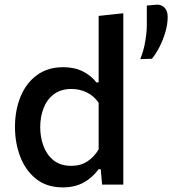

<svg xmlns="http://www.w3.org/2000/svg" viewBox="-20 -801 748 833"><path d="M253 12Q183 12 137 -24.5Q91 -61 68 -120.8Q45 -180.5 45 -250Q45 -323.5 69.5 -382.5Q94 -441.5 140.8 -475.5Q187.5 -509.5 254.5 -509.5Q303.5 -509.5 340.2 -490.8Q377 -472 398 -443.5H408V-732L515 -743.5V0H423L417 -67H408Q379.5 -28.5 341.2 -8.2Q303 12 253 12ZM289.5 -81.5Q330 -81.5 359.2 -100.8Q388.5 -120 408 -153V-355Q387.5 -385 356.5 -400Q325.5 -415 290.5 -415Q244.5 -415 214.2 -392.5Q184 -370 169.2 -332.2Q154.5 -294.5 154.5 -249Q154.5 -205.5 168.8 -167.2Q183 -129 212.8 -105.2Q242.5 -81.5 289.5 -81.5ZM588.5 -544.5Q603.5 -581 610.2 -621.8Q617 -662.5 617 -692.5V-777L664 -781Q683.5 -779.5 695.5 -765.8Q707.5 -752 707.5 -728Q707.5 -695 697.2 -660.8Q687 -626.5 671.5 -596.5Q656 -566.5 639 -546Z"/></svg>

Font: Commissioner Medium
Style: Regular
Weight: 500
Designer: Kostas Bartsokas
Foundry: Kostas Bartsokas
Version: Version 1.000; ttfautohint (v1.8.3)